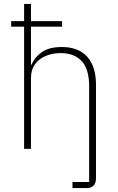

<svg xmlns="http://www.w3.org/2000/svg" viewBox="-20 -760 601 980"><path d="M350 200V169H435V-320Q435 -407 397 -448Q359 -489 289 -489Q249 -489 214.5 -475Q180 -461 159 -432.5Q138 -404 138 -361V0H103V-624H37V-652H103V-740H138V-652H297V-624H138V-430H141Q156 -467 193 -493.5Q230 -520 296 -520Q380 -520 425 -470.5Q470 -421 470 -326V150Q470 174 458 187Q446 200 421 200Z"/></svg>

Font: IBM Plex Sans ExtraLight
Style: Regular
Weight: 250
Designer: Mike Abbink, Paul van der Laan, Pieter van Rosmalen
Foundry: Bold Monday
Version: Version 3.201